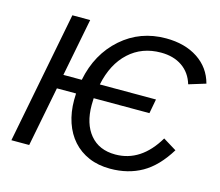

<svg xmlns="http://www.w3.org/2000/svg" viewBox="-101 -828 1108 968"><g transform="rotate(15 453.5 -344.0)"><path d="M548 10Q486 10 437 -11Q388 -32 354 -70Q320 -108 302 -161Q284 -214 284 -278L285 -312H185L124 0H31L165 -688H258L199 -386H295Q323 -527 421 -613Q518 -698 652 -698Q751 -698 818.5 -653.5Q886 -609 907 -530L819 -503Q802 -560 757 -591Q712 -622 646 -622Q547 -622 479.5 -560Q412 -498 389 -387H682L668 -312H377L376 -276Q376 -179 423 -122.5Q470 -66 555 -66Q689 -66 773 -208L843 -165Q786 -72 714 -31Q642 10 548 10Z"/></g></svg>

Font: Libra Sans Modern
Style: Italic
Weight: 400
Italic angle: -12°
Foundry: Stefan Peev, Context Ltd
Version: Version 1.000